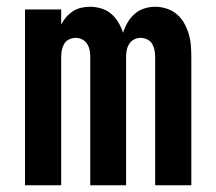

<svg xmlns="http://www.w3.org/2000/svg" viewBox="-20 -548 640 568"><path d="M54 0V-520H161V-475Q167 -487 175.5 -497Q184 -507 195.5 -514.5Q207 -522 220 -525Q233 -528 247 -528Q263 -528 279.5 -523Q296 -518 308.5 -507.5Q321 -497 330 -482Q339 -467 344 -451Q349 -467 357.5 -481.5Q366 -496 378.5 -507Q391 -518 407 -523Q423 -528 439 -528Q456 -528 473 -522.5Q490 -517 503 -506Q516 -495 524.5 -480Q533 -465 538 -448.5Q543 -432 544.5 -415Q546 -398 546 -380V0H439V-380Q439 -390 437 -400Q435 -410 430 -418.5Q425 -427 415.5 -431.5Q406 -436 396 -436Q386 -436 377 -431.5Q368 -427 362.5 -418.5Q357 -410 355 -400Q353 -390 353 -380V0H247V-380Q247 -390 245 -400Q243 -410 237.5 -418.5Q232 -427 223 -431.5Q214 -436 204 -436Q194 -436 184.5 -431.5Q175 -427 170 -418.5Q165 -410 163 -400Q161 -390 161 -380V0Z"/></svg>

Font: Zed Mono Semibold Extended
Style: Regular
Weight: 600
Width: 7
Monospace: yes
Designer: Belleve Invis
Foundry: Belleve Invis
Version: Version 1.0.0; ttfautohint (v1.8.4)